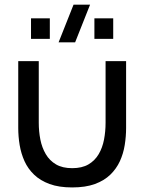

<svg xmlns="http://www.w3.org/2000/svg" viewBox="-20 -808 633 842"><path d="M60 -246.5V-540H150V-269.5Q150 -231.5 157 -196Q164 -160.5 180.8 -132Q197.5 -103.5 225.8 -87Q254 -70.5 296.5 -70.5Q339.5 -70.5 367.8 -87Q396 -103.5 412.8 -132Q429.5 -160.5 436.2 -196Q443 -231.5 443 -269.5V-540H533V-246.5Q533 -209.5 527 -172Q521 -134.5 505.8 -101.2Q490.5 -68 463.8 -42Q437 -16 396 -1Q355 14 296.5 14Q238.5 14 197.5 -1Q156.5 -16 129.5 -42Q102.5 -68 87.5 -101.2Q72.5 -134.5 66.2 -172Q60 -209.5 60 -246.5ZM309.5 -622.5H237L302.5 -787.5H375ZM394 -637.5V-727.5H476.5V-637.5ZM116 -637.5V-727.5H198.5V-637.5Z"/></svg>

Font: Cns Manrope Med
Style: Regular
Weight: 500
Designer: Mikhail Sharanda
Foundry: Mikhail Sharanda
Version: Version 4.504